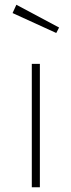

<svg xmlns="http://www.w3.org/2000/svg" viewBox="-20 -789 301 809"><path d="M148 0H114V-520H148ZM229 -673 217 -650 33 -734 49 -769Z"/></svg>

Font: FiraGO UltraLight
Style: Regular
Weight: 200
Designer: bBox Type
Foundry: bBox Type GmbH
Version: Version 1.001